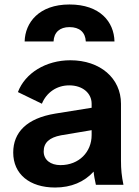

<svg xmlns="http://www.w3.org/2000/svg" viewBox="-20 -825 620 857"><path d="M226 12C298 12 356 -13 398 -59C399 -42 403 -24 408 0H531C523 -40 520 -68 520 -108V-362C520 -476 427 -556 294 -556C185 -556 92 -499 60 -414L167 -362C187 -411 232 -444 289 -444C349 -444 389 -409 389 -362V-344L227 -318C99 -297 39 -234 39 -144C39 -48 112 12 226 12ZM90 -640H219C221 -681 247 -704 290 -704C335 -704 361 -681 363 -640H491C489 -727 427 -805 290 -805C154 -805 92 -724 90 -640ZM175 -149C175 -188 200 -211 252 -221L389 -244V-222C389 -147 333 -88 250 -88C206 -88 175 -111 175 -149Z"/></svg>

Font: Mluvka
Style: Bold
Weight: 700
Designer: Modified by Jiří Krblich, Original typeface by Gumpita Rahayu
Foundry: Gumpita Rahayu & Jiří Krblich
Version: Version 2.000;Glyphs 3.1.1 (3134)